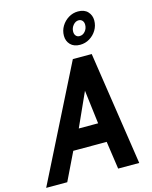

<svg xmlns="http://www.w3.org/2000/svg" viewBox="-183 -1055 904 1144"><g transform="rotate(-15 269.0 -483.0)"><path d="M-43.5 0 308.5 -700H425L530.5 0H400.5L374.5 -179.5L356 -283.5L322 -561L355 -555.5L232.5 -284.5L173 -178.5L86.5 0ZM128 -171.5 194 -291.5H386L407 -171.5ZM373.5 -771Q335 -771 314 -793Q293 -815 293 -847.5Q293 -879.5 309.2 -906.5Q325.5 -933.5 352.5 -950Q379.5 -966.5 411 -966.5Q450 -966.5 470.8 -944.2Q491.5 -922 491.5 -890Q491.5 -857.5 475.2 -830.5Q459 -803.5 432 -787.2Q405 -771 373.5 -771ZM383.5 -822Q404 -822 418.2 -839Q432.5 -856 432.5 -879Q432.5 -895 423.8 -904.8Q415 -914.5 401 -914.5Q382 -914.5 367.2 -897Q352.5 -879.5 352.5 -857Q352.5 -841.5 360.8 -831.8Q369 -822 383.5 -822Z"/></g></svg>

Font: Cabin
Style: Bold Italic
Weight: 700
Width: 4
Italic angle: -10°
Designer: Pablo Impallari
Foundry: Pablo Impallari. http://www.impallari.com Igino Marini. http://www.ikern.com
Version: Version 3.001